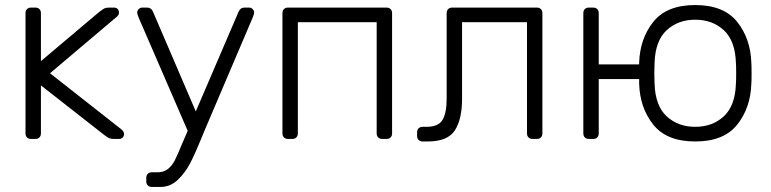

<svg xmlns="http://www.w3.org/2000/svg" viewBox="-20 -550 3051 760"><path d="M458 -40Q471 -30 471 -20Q471 -11 465.5 -5.5Q460 0 451 0H433Q419 0 412 -3Q405 -6 391 -17L142 -212V-22Q142 -12 136 -6Q130 0 120 0H103Q93 0 87 -6Q81 -12 81 -22V-498Q81 -508 87 -514Q93 -520 103 -520H120Q130 -520 136 -514Q142 -508 142 -498V-308L373 -503Q389 -515 395 -517.5Q401 -520 415 -520H431Q440 -520 445.5 -514.5Q451 -509 451 -500Q451 -489 438 -480L178 -260Z M604 132Q628 132 644.5 119Q661 106 672 84.5Q683 63 700 21L723 -32L529 -480Q523 -495 523 -500Q523 -508 529 -514Q535 -520 543 -520H562Q578 -520 585 -505L755 -109L925 -505Q932 -520 948 -520H966Q974 -520 980 -514Q986 -508 986 -500Q986 -495 980 -480L790 -34L776 0Q752 59 732.5 96.5Q713 134 683.5 162Q654 190 615 190H581Q571 190 565 184Q559 178 559 168V154Q559 144 565 138Q571 132 581 132Z M1098 -498Q1098 -508 1104 -514Q1110 -520 1120 -520H1510Q1520 -520 1526 -514Q1532 -508 1532 -498V-22Q1532 -12 1526 -6Q1520 0 1510 0H1493Q1483 0 1477 -6Q1471 -12 1471 -22V-462H1159V-22Q1159 -12 1153 -6Q1147 0 1137 0H1120Q1110 0 1104 -6Q1098 -12 1098 -22Z M1770 -520H2105Q2115 -520 2121 -514Q2127 -508 2127 -498V-22Q2127 -12 2121 -6Q2115 0 2105 0H2088Q2078 0 2072 -6Q2066 -12 2066 -22V-462H1809V-159Q1809 -78 1780.5 -34Q1752 10 1673 10H1653Q1643 10 1637 4Q1631 -2 1631 -12V-26Q1631 -36 1637 -42Q1643 -48 1653 -48H1668Q1716 -48 1732 -76Q1748 -104 1748 -158V-498Q1748 -508 1754 -514Q1760 -520 1770 -520Z M2955 -260Q2955 -228 2954 -218Q2951 -123 2898 -56.5Q2845 10 2732 10Q2619 10 2566 -56.5Q2513 -123 2510 -218V-237H2350V-22Q2350 -12 2344 -6Q2338 0 2328 0H2311Q2301 0 2295 -6Q2289 -12 2289 -22V-498Q2289 -508 2295 -514Q2301 -520 2311 -520H2328Q2338 -520 2344 -514Q2350 -508 2350 -498V-295H2510V-302Q2513 -397 2566 -463.5Q2619 -530 2732 -530Q2845 -530 2898 -463.5Q2951 -397 2954 -302Q2955 -292 2955 -260ZM2571 -302 2570 -260 2571 -218Q2574 -131 2619 -89.5Q2664 -48 2732 -48Q2800 -48 2845 -89.5Q2890 -131 2893 -218Q2894 -228 2894 -260Q2894 -292 2893 -302Q2890 -389 2845 -430.5Q2800 -472 2732 -472Q2664 -472 2619 -430.5Q2574 -389 2571 -302Z"/></svg>

Font: Rubik
Style: Regular
Weight: 300
Designer: Hubert & Fischer
Foundry: Hubert & Fischer
Version: Version 1.100